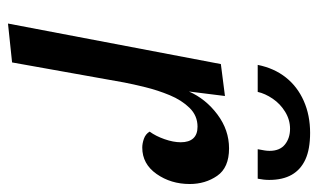

<svg xmlns="http://www.w3.org/2000/svg" viewBox="-174 -594 778 469"><g transform="rotate(90 214.5 -359.0)"><path d="M37 10 136 -510 214 -520 203 -432Q221 -473 259 -501.5Q297 -530 342 -530Q389 -530 409 -501Q429 -472 429 -434Q429 -388 404.5 -353Q380 -318 340 -318Q330 -318 318.5 -322Q307 -326 301 -336Q312 -351 319.5 -372.5Q327 -394 327 -412Q327 -432 317.5 -442.5Q308 -453 289 -453Q262 -453 243 -433.5Q224 -414 212 -385Q200 -356 192.5 -325.5Q185 -295 181 -274L132 0ZM138 -600Q146 -640 168.5 -668.5Q191 -697 226 -712.5Q261 -728 304 -728Q344 -728 369 -716.5Q394 -705 406.5 -683Q419 -661 419 -628Q419 -615 416 -600H344Q346 -611 347 -617Q348 -623 348 -629Q348 -654 332.5 -666.5Q317 -679 294 -679Q272 -679 252.5 -667Q233 -655 220.5 -636.5Q208 -618 204 -600Z"/></g></svg>

Font: Sansita Swashed Light
Style: Regular
Weight: 300
Designer: Pablo Cosgaya
Foundry: Omnibus-Type
Version: Version 1.003